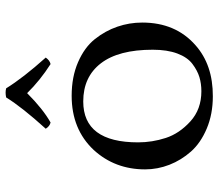

<svg xmlns="http://www.w3.org/2000/svg" viewBox="-67 -697 774 680"><g transform="rotate(-90 320.0 -357.0)"><path d="M347.2 -722.2Q384.3 -662.1 456.1 -582Q446.3 -567.9 433.1 -564.9Q375 -602.1 330.1 -647.9Q273.9 -591.8 226.1 -564.9Q212.9 -567.9 204.1 -582Q280.3 -666 314.9 -722.2Q333 -726.1 347.2 -722.2ZM60.1 -230Q60.1 -336.9 128.9 -412.1Q202.1 -490.2 320.8 -490.2Q387.7 -490.2 439.9 -467.5Q492.2 -444.8 521.5 -408Q550.8 -371.1 565.4 -328.6Q580.1 -286.1 580.1 -240.2Q580.1 -122.1 500 -51.8Q430.2 10.3 318.8 9.8Q255.9 9.8 204.8 -11.7Q153.8 -33.2 123.3 -67.6Q92.8 -102.1 76.4 -144Q60.1 -186 60.1 -230ZM300.8 -449.2Q155.8 -449.2 155.8 -254.9Q155.8 -205.1 171.4 -157Q187 -108.9 230 -69.8Q272.9 -30.8 336.9 -30.8Q363.8 -30.8 387 -37.8Q410.2 -44.9 433.6 -62.5Q457 -80.1 470.5 -116Q483.9 -151.9 483.9 -203.1Q483.9 -324.2 435.8 -386.7Q387.7 -449.2 300.8 -449.2Z"/></g></svg>

Font: Linux Libertine Mono
Style: Mono
Weight: 400
Designer: Philipp H. Poll
Foundry: Philipp H. Poll
Version: Version 5.1.7 ; ttfautohint (v0.9)